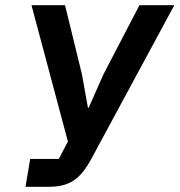

<svg xmlns="http://www.w3.org/2000/svg" viewBox="-20 -718 690 738"><path d="M78 0H166C245 0 288 -26 333 -111L650 -698H516L377 -431L321 -304H318L295 -432L230 -698H101L241 -174L206 -107H96Z"/></svg>

Font: IBM Plex Mono SmBld
Style: Italic
Weight: 600
Italic angle: -9.5°
Monospace: yes
Designer: Mike Abbink, Paul van der Laan, Pieter van Rosmalen
Foundry: Bold Monday
Version: Version 2.004